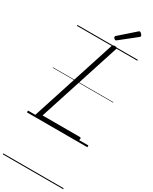

<svg xmlns="http://www.w3.org/2000/svg" viewBox="-406 -1311 1490 1864"><g transform="rotate(30 338.5 -379.0)"><path d="M103 0Q75 0 83 -23L388 -966Q391 -976 397.5 -980.5Q404 -985 419 -985Q433 -985 439.5 -980.5Q446 -976 442 -965L146 -50H563Q574 -50 576 -44Q578 -38 575 -25Q571 -12 564.5 -6Q558 0 549 0ZM393 -1036Q386 -1036 377.5 -1044.5Q369 -1053 369 -1060Q369 -1062 369.5 -1065Q370 -1068 374 -1072L541 -1219Q545 -1222 548 -1225Q551 -1228 556 -1228Q562 -1228 569.5 -1222.5Q577 -1217 582.5 -1209.5Q588 -1202 588 -1195Q588 -1191 587 -1187.5Q586 -1184 580 -1180L407 -1043Q403 -1040 400 -1038Q397 -1036 393 -1036ZM0 460H677V470H0ZM0 -20H677V0H0ZM0 -505H677V-500H0ZM0 -980H677V-970H0Z"/></g></svg>

Font: Playwrite NO Guides
Style: Regular
Weight: 400
Designer: Veronika Burian, José Scaglione
Foundry: TypeTogether
Version: Version 1.003